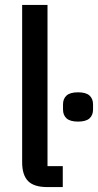

<svg xmlns="http://www.w3.org/2000/svg" viewBox="-20 -760 398 780"><path d="M172 0Q118 0 94 -24.5Q70 -49 70 -101V-740H173V-85H235V0ZM297 -266Q265 -266 250.5 -279Q236 -292 236 -315V-336Q236 -359 250.5 -372Q265 -385 297 -385Q329 -385 343.5 -372Q358 -359 358 -336V-315Q358 -292 343.5 -279Q329 -266 297 -266Z"/></svg>

Font: IBM Plex Sans Cond Medm
Style: Regular
Weight: 500
Width: 3
Designer: Mike Abbink, Paul van der Laan, Pieter van Rosmalen
Foundry: Bold Monday
Version: Version 1.3